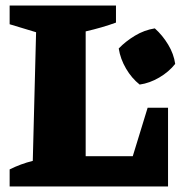

<svg xmlns="http://www.w3.org/2000/svg" viewBox="-20 -677 688 697"><path d="M516 -286H590V0H15V-62Q55 -82 99 -93L111 -560L15 -589V-657H401V-595Q352 -577 291 -563V-110H462ZM487 -370Q458 -393 437.5 -428Q417 -463 411 -501Q436 -527 470 -547.5Q504 -568 542 -574Q570 -549 590.5 -515Q611 -481 616 -445Q593 -416 558 -395.5Q523 -375 487 -370Z"/></svg>

Font: Piazzolla SC ExtraBold
Style: Regular
Weight: 800
Designer: Juan Pablo del Peral
Foundry: Huerta Tipografica
Version: Version 1.330